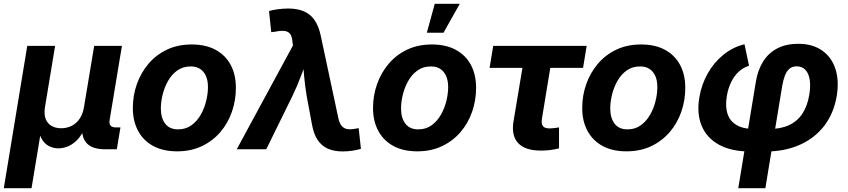

<svg xmlns="http://www.w3.org/2000/svg" viewBox="-37 -783 4445 1007"><path d="M-17.1 204.1 106 -542.5H252L199.2 -223.1Q192.9 -185.1 202.1 -160.2Q211.4 -135.3 232.9 -122.8Q254.4 -110.4 283.7 -110.4Q314 -110.4 338.9 -123Q363.8 -135.7 380.9 -160.6Q397.9 -185.5 403.8 -223.1L457 -542.5H602.5L538.1 -154.3Q534.7 -133.8 542.7 -124.3Q550.8 -114.7 572.8 -114.7H594.7L575.7 0H514.2Q443.4 0 414.3 -35.9Q385.3 -71.8 396.5 -139.6L404.8 -189H428.7Q419.9 -134.3 401.9 -98.6Q383.8 -63 361.1 -42.5Q338.4 -22 314.5 -13.4Q290.5 -4.9 270 -4.9Q248.5 -4.9 227.1 -13.4Q205.6 -22 189.5 -42.5Q173.3 -63 167 -98.6Q160.6 -134.3 169.4 -189H193.4L128.4 204.1Z M891.6 10.7Q818.4 10.7 766.6 -17.3Q714.8 -45.4 687.3 -96.7Q659.7 -147.9 659.7 -216.3Q659.7 -282.2 680.9 -342Q702.1 -401.9 741.9 -448.7Q781.7 -495.6 838.9 -522.7Q896 -549.8 968.8 -549.8Q1042 -549.8 1093.8 -521.7Q1145.5 -493.7 1172.9 -442.6Q1200.2 -391.6 1200.2 -322.3Q1200.2 -256.8 1179.4 -197Q1158.7 -137.2 1118.7 -90.3Q1078.6 -43.5 1021.5 -16.4Q964.4 10.7 891.6 10.7ZM897 -104.5Q937.5 -104.5 967 -126Q996.6 -147.5 1015.9 -181.4Q1035.2 -215.3 1044.4 -253.9Q1053.7 -292.5 1053.7 -326.2Q1053.7 -359.4 1043.5 -383.5Q1033.2 -407.7 1013.2 -421.1Q993.2 -434.6 962.9 -434.6Q922.4 -434.6 892.8 -413.3Q863.3 -392.1 844.2 -358.4Q825.2 -324.7 815.9 -286.4Q806.6 -248 806.6 -213.4Q806.6 -164.6 829.3 -134.5Q852.1 -104.5 897 -104.5Z M1204.6 0 1499.5 -544.4 1496.6 -565.9Q1494.6 -592.3 1484.6 -605.2Q1474.6 -618.2 1455.6 -620.6Q1436.5 -623 1406.2 -616.7L1385.7 -614.3L1374 -725.1Q1391.6 -730.5 1419.4 -734.4Q1447.3 -738.3 1475.1 -738.3Q1522 -738.3 1556.2 -723.9Q1590.3 -709.5 1612.3 -678.2Q1634.3 -647 1645 -596.7L1737.3 -164.6Q1743.2 -137.2 1754.6 -123.3Q1766.1 -109.4 1783.4 -106.2Q1800.8 -103 1823.7 -107.4L1844.2 -110.8L1856 -2.4Q1839.4 2.9 1813.2 7.1Q1787.1 11.2 1759.3 11.2Q1714.8 11.2 1682.1 -3.4Q1649.4 -18.1 1628.7 -49.3Q1607.9 -80.6 1599.1 -130.9L1571.3 -280.3Q1562.5 -333 1557.9 -385.7Q1553.2 -438.5 1549.3 -495.6H1584Q1561.5 -438.5 1542 -385.7Q1522.5 -333 1497.1 -280.3L1359.4 0Z M2151.4 10.7Q2078.1 10.7 2026.4 -17.3Q1974.6 -45.4 1947 -96.7Q1919.4 -147.9 1919.4 -216.3Q1919.4 -282.2 1940.7 -342Q1961.9 -401.9 2001.7 -448.7Q2041.5 -495.6 2098.6 -522.7Q2155.8 -549.8 2228.5 -549.8Q2301.8 -549.8 2353.5 -521.7Q2405.3 -493.7 2432.6 -442.6Q2460 -391.6 2460 -322.3Q2460 -256.8 2439.2 -197Q2418.5 -137.2 2378.4 -90.3Q2338.4 -43.5 2281.2 -16.4Q2224.1 10.7 2151.4 10.7ZM2156.7 -104.5Q2197.3 -104.5 2226.8 -126Q2256.3 -147.5 2275.6 -181.4Q2294.9 -215.3 2304.2 -253.9Q2313.5 -292.5 2313.5 -326.2Q2313.5 -359.4 2303.2 -383.5Q2293 -407.7 2272.9 -421.1Q2252.9 -434.6 2222.7 -434.6Q2182.1 -434.6 2152.6 -413.3Q2123 -392.1 2104 -358.4Q2085 -324.7 2075.7 -286.4Q2066.4 -248 2066.4 -213.4Q2066.4 -164.6 2089.1 -134.5Q2111.8 -104.5 2156.7 -104.5ZM2201.7 -611.3 2243.2 -763.2H2374.5L2289.1 -611.3Z M2799.8 6.8Q2717.8 6.8 2680.9 -32.2Q2644 -71.3 2656.2 -146L2703.1 -427.2H2530.8L2549.8 -542.5H3040L3021 -427.2H2849.1L2805.2 -159.7Q2801.3 -134.3 2810.3 -121.8Q2819.3 -109.4 2846.7 -109.4Q2855.5 -109.4 2870.6 -111.3Q2885.7 -113.3 2895 -114.7V-4.9Q2870.1 1.5 2846.2 4.2Q2822.3 6.8 2799.8 6.8Z M3248.5 10.7Q3175.3 10.7 3123.5 -17.3Q3071.8 -45.4 3044.2 -96.7Q3016.6 -147.9 3016.6 -216.3Q3016.6 -282.2 3037.8 -342Q3059.1 -401.9 3098.9 -448.7Q3138.7 -495.6 3195.8 -522.7Q3252.9 -549.8 3325.7 -549.8Q3398.9 -549.8 3450.7 -521.7Q3502.4 -493.7 3529.8 -442.6Q3557.1 -391.6 3557.1 -322.3Q3557.1 -256.8 3536.4 -197Q3515.6 -137.2 3475.6 -90.3Q3435.5 -43.5 3378.4 -16.4Q3321.3 10.7 3248.5 10.7ZM3253.9 -104.5Q3294.4 -104.5 3324 -126Q3353.5 -147.5 3372.8 -181.4Q3392.1 -215.3 3401.4 -253.9Q3410.6 -292.5 3410.6 -326.2Q3410.6 -359.4 3400.4 -383.5Q3390.1 -407.7 3370.1 -421.1Q3350.1 -434.6 3319.8 -434.6Q3279.3 -434.6 3249.8 -413.3Q3220.2 -392.1 3201.2 -358.4Q3182.1 -324.7 3172.9 -286.4Q3163.6 -248 3163.6 -213.4Q3163.6 -164.6 3186.3 -134.5Q3209 -104.5 3253.9 -104.5Z M3835 204.1 3927.7 -356.4Q3937.5 -414.6 3964.6 -459Q3991.7 -503.4 4037.8 -528.3Q4084 -553.2 4150.4 -553.2Q4224.1 -553.2 4273.9 -518.8Q4323.7 -484.4 4344.2 -422.9Q4364.7 -361.3 4351.6 -280.3Q4336.4 -189.5 4286.9 -124.3Q4237.3 -59.1 4158.2 -23.7Q4079.1 11.7 3976.1 11.7H3899.4Q3798.3 11.7 3733.6 -24.2Q3668.9 -60.1 3642.8 -124Q3616.7 -188 3630.9 -272Q3642.1 -339.8 3674.8 -397.7Q3707.5 -455.6 3757.1 -495.8Q3806.6 -536.1 3867.7 -550.8L3891.6 -438Q3862.8 -429.7 3838.6 -408Q3814.5 -386.2 3798.1 -353Q3781.7 -319.8 3774.9 -278.3Q3766.1 -224.1 3778.8 -185.8Q3791.5 -147.5 3826.4 -127Q3861.3 -106.4 3919.4 -106.4H3996.1Q4057.6 -106.4 4101.3 -126.7Q4145 -147 4171.4 -187Q4197.8 -227.1 4207.5 -285.6Q4214.8 -329.6 4210 -363.3Q4205.1 -397 4187.7 -416Q4170.4 -435.1 4141.1 -435.1Q4117.2 -435.1 4102.3 -421.4Q4087.4 -407.7 4079.1 -385Q4070.8 -362.3 4065.9 -334.5L3977.1 204.1Z"/></svg>

Font: Inter 16pt
Style: Bold Italic
Weight: 700
Italic angle: -9.3988°
Version: Version 4.001;git-66647c0bb